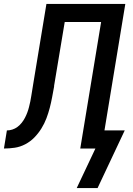

<svg xmlns="http://www.w3.org/2000/svg" viewBox="-55 -755 675 976"><path d="M335 201 430 0H353L459 -643H274L220 -319Q220 -318 220 -318Q220 -318 220 -318V-317Q220 -317 220 -316.5Q220 -316 220 -316V-315Q215 -288 210 -261Q205 -234 198 -207Q191 -180 181 -153.5Q171 -127 155.5 -102Q140 -77 119.5 -56Q99 -35 73 -21.5Q47 -8 19.5 -4Q-8 0 -35 0L-20 -92Q-6 -92 8 -96.5Q22 -101 34 -110Q46 -119 55.5 -131Q65 -143 72 -156.5Q79 -170 84 -183.5Q89 -197 92.5 -211Q96 -225 99 -239Q102 -253 104 -267Q107 -284 109.5 -301Q112 -318 115 -335L181 -735H582L476 -92H579L441 201Z"/></svg>

Font: Iosevka SS04 Semibold Extended
Style: Italic
Weight: 600
Width: 7
Italic angle: -9°
Monospace: yes
Designer: Belleve Invis
Foundry: Belleve Invis
Version: Version 19.0.0; ttfautohint (v1.8.4)